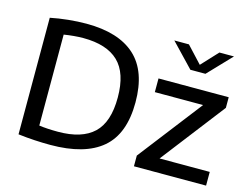

<svg xmlns="http://www.w3.org/2000/svg" viewBox="-105 -962 1485 1144"><g transform="rotate(15 637.0 -390.0)"><path d="M284.5 6Q237.5 6 188.8 3.2Q140 0.5 86 -6V-725Q136.5 -735.5 195.2 -741.5Q254 -747.5 307.5 -747.5Q506 -747.5 608 -654.5Q710 -561.5 710 -370Q710 -175 603.2 -84.5Q496.5 6 284.5 6ZM308.5 -81.5Q455.5 -81.5 528 -150Q600.5 -218.5 600.5 -370.5Q600.5 -521 528.2 -590.5Q456 -660 311 -660Q283.5 -660 253 -657.2Q222.5 -654.5 192 -649.5V-88.5Q241.5 -81.5 308.5 -81.5ZM799.5 0V-66L1103 -459H805.5V-543.5H1238.5V-478L935 -84.5H1244.5V0ZM975.5 -642.5 838 -786.5H928L1022 -685.5L1116 -786.5H1206L1068.5 -642.5Z"/></g></svg>

Font: Encode Sans Semi Expanded Medium
Style: Regular
Weight: 500
Width: 6
Designer: Multiple Designers
Foundry: Impallari Type
Version: Version 3.000; ttfautohint (v1.8.3) -l 8 -r 50 -G 200 -x 14 